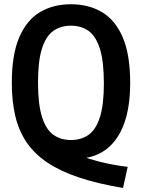

<svg xmlns="http://www.w3.org/2000/svg" viewBox="-20 -770 686 927"><path d="M574 137.5Q451.5 117 361 86.8Q270.5 56.5 208.2 14.5Q146 -27.5 108.2 -83.2Q70.5 -139 53.8 -210.2Q37 -281.5 37 -370Q37 -506.5 73 -590Q109 -673.5 173 -711.5Q237 -749.5 322.5 -749.5Q408 -749.5 472.2 -711.5Q536.5 -673.5 572.5 -590Q608.5 -506.5 608.5 -370Q608.5 -251 577.8 -169.2Q547 -87.5 487.5 -45.2Q428 -3 340.5 -3Q326.5 -3 311.8 -4.2Q297 -5.5 281.5 -7.5L312 -40.5Q363.5 -18 412 -3Q460.5 12 506.5 21.2Q552.5 30.5 596.5 35.5ZM322.5 -94Q372 -94 407.5 -119Q443 -144 462.2 -203.8Q481.5 -263.5 481.5 -367Q481.5 -473.5 462.2 -534.5Q443 -595.5 407.5 -620.8Q372 -646 322.5 -646Q273.5 -646 237.8 -621Q202 -596 182.8 -536.2Q163.5 -476.5 163.5 -373Q163.5 -266.5 182.8 -205.5Q202 -144.5 237.8 -119.2Q273.5 -94 322.5 -94Z"/></svg>

Font: Encode Sans SC Condensed SemiBold
Style: Regular
Weight: 600
Width: 3
Designer: Multiple Designers
Foundry: Impallari Type
Version: Version 3.002